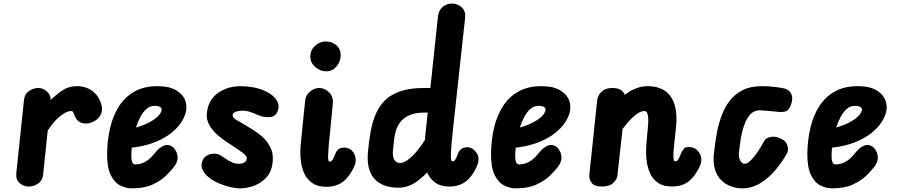

<svg xmlns="http://www.w3.org/2000/svg" viewBox="-20 -1024 4926 1054"><path d="M138 0Q108 0 87 -19.5Q66 -39 69.5 -74L112 -477.5Q115.5 -508.5 140 -524.8Q164.5 -541 190 -541Q216.5 -541 237.2 -521.8Q258 -502.5 258 -479.5V-475Q284.5 -501.5 320.2 -526.2Q356 -551 402 -551Q451 -551 486.8 -524.8Q522.5 -498.5 537 -448.5Q545 -420.5 532.8 -394.5Q520.5 -368.5 490.5 -355Q458.5 -340.5 430.2 -348.8Q402 -357 390 -387.5Q386.5 -398.5 383 -406.5Q379.5 -414.5 369.5 -414.5Q347 -414.5 312.2 -388Q277.5 -361.5 242 -307.5L216.5 -63.5Q213 -32.5 189.2 -16.2Q165.5 0 138 0Z M704.5 10Q671 10 639.2 -6.2Q607.5 -22.5 587.5 -64Q567.5 -105.5 568 -181Q569 -256 584.8 -323Q600.5 -390 633.8 -441.5Q667 -493 719.8 -522.2Q772.5 -551.5 847.5 -551Q913 -550.5 950.8 -526.2Q988.5 -502 999.2 -465Q1010 -428 993.5 -387.5Q978.5 -351.5 950.8 -322Q923 -292.5 885 -270Q847 -247.5 801 -233.2Q755 -219 703.5 -213.5Q703 -205.5 702.2 -197.2Q701.5 -189 701 -182Q700.5 -170 701.2 -155.8Q702 -141.5 706.8 -131.5Q711.5 -121.5 721.5 -121.5Q743.5 -121.5 761 -128.2Q778.5 -135 792.2 -145.5Q806 -156 815.8 -167Q825.5 -178 832 -186Q854.5 -214 878.5 -224.2Q902.5 -234.5 927 -218.5Q938 -209.5 946.8 -193Q955.5 -176.5 954.8 -155Q954 -133.5 936 -109Q921 -89 892.8 -61Q864.5 -33 818.8 -11.5Q773 10 704.5 10ZM726.5 -324Q749 -330 771.8 -339.5Q794.5 -349 814.8 -361Q835 -373 848.8 -387.2Q862.5 -401.5 867 -417.5Q870 -429 860 -436Q850 -443 828 -443Q804 -443 784.8 -426.5Q765.5 -410 751 -383Q736.5 -356 726.5 -324Z M1297.5 10Q1273 10 1243.2 2.8Q1213.5 -4.5 1186 -15.8Q1158.5 -27 1140 -39.5Q1109.5 -61 1094.5 -86.8Q1079.5 -112.5 1092 -143.5Q1100 -162 1118 -171.2Q1136 -180.5 1157 -180.2Q1178 -180 1193.5 -169.5Q1204.5 -162 1220.2 -151.5Q1236 -141 1254 -133Q1272 -125 1289.5 -125Q1313 -125 1323.8 -134Q1334.5 -143 1335 -155Q1335 -163.5 1326 -173.2Q1317 -183 1295 -197.5Q1288 -202.5 1275.8 -210.8Q1263.5 -219 1250.2 -228Q1237 -237 1227 -243Q1204 -257.5 1176.2 -281.2Q1148.5 -305 1130 -336.2Q1111.5 -367.5 1115.5 -403Q1122.5 -474.5 1175.5 -512.8Q1228.5 -551 1302.5 -551Q1333.5 -551 1369 -544.8Q1404.5 -538.5 1435 -524.5Q1479.5 -504.5 1498.8 -473.5Q1518 -442.5 1501.5 -407.5Q1489 -382 1456.8 -380.8Q1424.5 -379.5 1395 -393Q1382.5 -399 1358.2 -407.8Q1334 -416.5 1311.5 -416.5Q1291.5 -416.5 1274.8 -410.5Q1258 -404.5 1257 -393Q1255.5 -377.5 1279.2 -364.5Q1303 -351.5 1327.5 -337Q1352 -322.5 1378 -305.2Q1404 -288 1418.5 -274.5Q1442 -255 1462 -219.2Q1482 -183.5 1477 -136.5Q1472.5 -84.5 1444.2 -52.2Q1416 -20 1376.2 -5Q1336.5 10 1297.5 10Z M1655 -471Q1658 -502 1681.8 -521.5Q1705.5 -541 1733 -541Q1762.5 -541 1786.8 -516.8Q1811 -492.5 1807 -454L1794 -320Q1788 -267 1785 -231.5Q1782 -196 1781.2 -175Q1780.5 -154 1782.5 -145.2Q1784.5 -136.5 1789 -136.5Q1799.5 -136.5 1806.5 -148.5Q1813.5 -160.5 1818.5 -174.2Q1823.5 -188 1828 -194L1835.5 -203Q1845.5 -211 1859.2 -213Q1873 -215 1886.5 -212Q1903 -207 1915 -193.5Q1927 -180 1930.5 -162.5Q1934.5 -148 1931.2 -130.2Q1928 -112.5 1908.5 -79.5Q1882.5 -36.5 1849.8 -17.5Q1817 1.5 1772 1.5Q1726 1.5 1696.5 -17.8Q1667 -37 1651 -70.2Q1635 -103.5 1630.8 -147.2Q1626.5 -191 1631.5 -239.5ZM1770.5 -632.5Q1739.5 -632.5 1711.5 -655.5Q1683.5 -678.5 1683.5 -714.5Q1683.5 -748.5 1709.5 -772.5Q1735.5 -796.5 1769.5 -796.5Q1799.5 -796.5 1824.8 -776.8Q1850 -757 1850 -721Q1850 -686 1827.2 -659.2Q1804.5 -632.5 1770.5 -632.5Z M2501.5 -195 2509.5 -204.5Q2520 -212 2533.2 -214.8Q2546.5 -217.5 2560 -213.5Q2576.5 -208.5 2588.5 -195Q2600.5 -181.5 2605.5 -164Q2608.5 -150 2605 -132Q2601.5 -114 2582 -80.5Q2557 -38 2524.2 -19Q2491.5 0 2447 0Q2399.5 0 2369.8 -21Q2340 -42 2325 -77Q2304.5 -56.5 2280.8 -37.2Q2257 -18 2228.8 -5.8Q2200.5 6.5 2167 6.5Q2134 6.5 2102.2 -2.2Q2070.5 -11 2045.8 -32.2Q2021 -53.5 2008 -91Q1995 -128.5 1999.5 -186Q2005 -251 2015.5 -306.2Q2026 -361.5 2046 -405Q2066 -448.5 2099.5 -478.8Q2133 -509 2184 -525Q2235 -541 2307.5 -541H2342.5L2384.5 -935.5Q2388.5 -968 2410.5 -986.2Q2432.5 -1004.5 2460 -1004.5Q2491 -1004.5 2514.5 -983.8Q2538 -963 2533 -923.5L2467.5 -321.5Q2461.5 -268.5 2458.5 -233Q2455.5 -197.5 2455 -176.5Q2454.5 -155.5 2456.8 -146.8Q2459 -138 2464 -138Q2474 -138 2480.5 -149.8Q2487 -161.5 2492 -175.5Q2497 -189.5 2501.5 -195ZM2137.5 -200.5Q2133.5 -167 2144.2 -148Q2155 -129 2176.5 -129Q2198.5 -129 2232.5 -157Q2266.5 -185 2312 -254.5L2328 -406H2313Q2260.5 -406 2228 -391.8Q2195.5 -377.5 2177.8 -354Q2160 -330.5 2152.2 -303Q2144.5 -275.5 2142.2 -248.5Q2140 -221.5 2137.5 -200.5Z M2812 10Q2778.5 10 2746.8 -6.2Q2715 -22.5 2695 -64Q2675 -105.5 2675.5 -181Q2676.5 -256 2692.2 -323Q2708 -390 2741.2 -441.5Q2774.5 -493 2827.2 -522.2Q2880 -551.5 2955 -551Q3020.5 -550.5 3058.2 -526.2Q3096 -502 3106.8 -465Q3117.5 -428 3101 -387.5Q3086 -351.5 3058.2 -322Q3030.5 -292.5 2992.5 -270Q2954.5 -247.5 2908.5 -233.2Q2862.5 -219 2811 -213.5Q2810.5 -205.5 2809.8 -197.2Q2809 -189 2808.5 -182Q2808 -170 2808.8 -155.8Q2809.5 -141.5 2814.2 -131.5Q2819 -121.5 2829 -121.5Q2851 -121.5 2868.5 -128.2Q2886 -135 2899.8 -145.5Q2913.5 -156 2923.2 -167Q2933 -178 2939.5 -186Q2962 -214 2986 -224.2Q3010 -234.5 3034.5 -218.5Q3045.5 -209.5 3054.2 -193Q3063 -176.5 3062.2 -155Q3061.5 -133.5 3043.5 -109Q3028.5 -89 3000.2 -61Q2972 -33 2926.2 -11.5Q2880.5 10 2812 10ZM2834 -324Q2856.5 -330 2879.2 -339.5Q2902 -349 2922.2 -361Q2942.5 -373 2956.2 -387.2Q2970 -401.5 2974.5 -417.5Q2977.5 -429 2967.5 -436Q2957.5 -443 2935.5 -443Q2911.5 -443 2892.2 -426.5Q2873 -410 2858.5 -383Q2844 -356 2834 -324Z M3283 0Q3243.5 0 3228 -20Q3212.5 -40 3215.5 -67.5L3258.5 -476Q3259.5 -485.5 3267 -500.8Q3274.5 -516 3292.5 -528.5Q3310.5 -541 3343 -541Q3368.5 -541 3385.5 -531.5Q3402.5 -522 3409.5 -504.5L3410 -503Q3429 -520 3463.8 -535.5Q3498.5 -551 3534 -551Q3594.5 -551 3632 -524.2Q3669.5 -497.5 3684.2 -445.8Q3699 -394 3690.5 -318.5L3682.5 -246Q3679 -213 3677.5 -191.8Q3676 -170.5 3676.8 -158.8Q3677.5 -147 3680 -142.5Q3682.5 -138 3686.5 -138Q3696.5 -138 3703.5 -149.5Q3710.5 -161 3715.8 -174.8Q3721 -188.5 3725.5 -195L3732 -204.5Q3739.5 -216 3754.5 -216.8Q3769.5 -217.5 3784 -213.5Q3800 -208.5 3811.5 -195Q3823 -181.5 3828 -164Q3832 -150 3828.8 -132Q3825.5 -114 3805 -80.5Q3779.5 -38 3747 -19Q3714.5 0 3669.5 0Q3623.5 0 3594 -19.2Q3564.5 -38.5 3549 -72Q3533.5 -105.5 3529 -149Q3524.5 -192.5 3529 -240.5L3537 -330.5Q3539 -352 3538.8 -371Q3538.5 -390 3533.5 -402.2Q3528.5 -414.5 3516 -414.5Q3494.5 -414.5 3464 -389.2Q3433.5 -364 3397.5 -316L3369 -57Q3367 -40 3346.5 -20Q3326 0 3283 0Z M4054 10Q4025.5 10 3995.8 0Q3966 -10 3941.8 -32.5Q3917.5 -55 3905.2 -92.8Q3893 -130.5 3899.5 -186Q3905 -238 3914.5 -290.2Q3924 -342.5 3941.5 -389.5Q3959 -436.5 3987.5 -472.8Q4016 -509 4058.8 -530Q4101.5 -551 4162 -551Q4186 -551 4212.5 -548.8Q4239 -546.5 4261.2 -543Q4283.5 -539.5 4294.5 -535.5Q4313.5 -529 4324.2 -506.8Q4335 -484.5 4322 -448.5Q4310.5 -416.5 4290.2 -411.8Q4270 -407 4246.5 -410.5Q4221 -413.5 4192 -416Q4163 -418.5 4150.5 -418.5Q4123 -418.5 4104.2 -401.2Q4085.5 -384 4073 -356Q4060.5 -328 4053.2 -296Q4046 -264 4042.2 -233.8Q4038.5 -203.5 4036 -182Q4035 -168 4038.8 -154.8Q4042.5 -141.5 4050.2 -133.2Q4058 -125 4068.5 -125Q4082 -125 4100.5 -142.8Q4119 -160.5 4138.5 -189Q4158 -217.5 4175 -250Q4185 -267.5 4211.8 -272.5Q4238.5 -277.5 4268.5 -262Q4289 -252.5 4297.2 -237.2Q4305.5 -222 4305.8 -207.2Q4306 -192.5 4301 -184Q4274 -134 4236 -89.5Q4198 -45 4152 -17.5Q4106 10 4054 10Z M4548.5 10Q4515 10 4483.2 -6.2Q4451.5 -22.5 4431.5 -64Q4411.5 -105.5 4412 -181Q4413 -256 4428.8 -323Q4444.5 -390 4477.8 -441.5Q4511 -493 4563.8 -522.2Q4616.5 -551.5 4691.5 -551Q4757 -550.5 4794.8 -526.2Q4832.5 -502 4843.2 -465Q4854 -428 4837.5 -387.5Q4822.5 -351.5 4794.8 -322Q4767 -292.5 4729 -270Q4691 -247.5 4645 -233.2Q4599 -219 4547.5 -213.5Q4547 -205.5 4546.2 -197.2Q4545.5 -189 4545 -182Q4544.5 -170 4545.2 -155.8Q4546 -141.5 4550.8 -131.5Q4555.5 -121.5 4565.5 -121.5Q4587.5 -121.5 4605 -128.2Q4622.5 -135 4636.2 -145.5Q4650 -156 4659.8 -167Q4669.5 -178 4676 -186Q4698.5 -214 4722.5 -224.2Q4746.5 -234.5 4771 -218.5Q4782 -209.5 4790.8 -193Q4799.5 -176.5 4798.8 -155Q4798 -133.5 4780 -109Q4765 -89 4736.8 -61Q4708.5 -33 4662.8 -11.5Q4617 10 4548.5 10ZM4570.5 -324Q4593 -330 4615.8 -339.5Q4638.5 -349 4658.8 -361Q4679 -373 4692.8 -387.2Q4706.5 -401.5 4711 -417.5Q4714 -429 4704 -436Q4694 -443 4672 -443Q4648 -443 4628.8 -426.5Q4609.5 -410 4595 -383Q4580.5 -356 4570.5 -324Z"/></svg>

Font: Edu NSW ACT Hand Pre
Style: Regular
Weight: 400
Designer: Tina and Corey Anderson, Eben Sorkin, Mirko Velimirovic
Foundry: Sorkin Type Co.
Version: Version 2.000